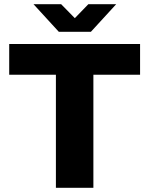

<svg xmlns="http://www.w3.org/2000/svg" viewBox="-20 -897 715 917"><path d="M247 0V-540H24V-687H649V-540H426V0ZM140 -877H272L366 -781H309L402 -877H535L414 -745H261Z"/></svg>

Font: Archivo SemiBold ExtraBold
Style: Regular
Weight: 800
Version: Version 2.001